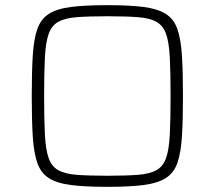

<svg xmlns="http://www.w3.org/2000/svg" viewBox="-20 -716 832 744"><path d="M396 8Q310 8 255 1Q200 -6 169 -26Q138 -46 124.5 -85Q111 -124 107 -187Q103 -250 103 -344Q103 -438 107 -501Q111 -564 124.5 -603Q138 -642 169 -662Q200 -682 255 -689Q310 -696 396 -696Q482 -696 536.5 -689Q591 -682 622.5 -662Q654 -642 667.5 -603Q681 -564 685 -501Q689 -438 689 -344Q689 -250 685 -187Q681 -124 667.5 -85Q654 -46 622.5 -26Q591 -6 536.5 1Q482 8 396 8ZM396 -35Q468 -35 514 -38.5Q560 -42 586 -56.5Q612 -71 623.5 -103.5Q635 -136 638 -194.5Q641 -253 641 -344Q641 -435 638 -493.5Q635 -552 623.5 -584.5Q612 -617 586 -631.5Q560 -646 514 -649.5Q468 -653 396 -653Q324 -653 278 -649.5Q232 -646 206 -631.5Q180 -617 168.5 -584.5Q157 -552 154 -493.5Q151 -435 151 -344Q151 -253 154 -194.5Q157 -136 168.5 -103.5Q180 -71 206 -56.5Q232 -42 278 -38.5Q324 -35 396 -35Z"/></svg>

Font: Saira Expanded ExtraLight
Style: Regular
Weight: 250
Width: 7
Designer: Hector Gatti with collaboration of the Omnibus-Type team
Foundry: Omnibus-Type
Version: Version 1.101